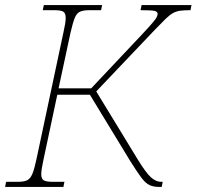

<svg xmlns="http://www.w3.org/2000/svg" viewBox="-30 -734 772 754"><path d="M-10 0 -6 -20H40Q64 -20 76.5 -26Q89 -32 97 -51Q105 -70 113 -108L219 -606Q228 -645 228 -663Q228 -683 218 -688.5Q208 -694 184 -694H138L142 -714H371L367 -694H321Q297 -694 284 -688Q271 -682 263.5 -663.5Q256 -645 247 -606L200 -387H328L526 -597Q556 -629 569.5 -645Q583 -661 586 -668Q589 -675 589 -679Q589 -689 575.5 -691.5Q562 -694 522 -694L526 -714H722L718 -694Q694 -694 678.5 -692Q663 -690 650 -683Q637 -676 621 -660.5Q605 -645 579 -618L348 -375L512 -106Q544 -54 563.5 -37Q583 -20 602 -20H609L605 0H594Q573 0 557.5 -7Q542 -14 525 -36.5Q508 -59 480 -104L323 -362H195L141 -108Q137 -89 134.5 -74.5Q132 -60 132 -50Q132 -31 142.5 -25.5Q153 -20 177 -20H223L219 0Z"/></svg>

Font: Noto Serif Thin
Style: Italic
Weight: 100
Italic angle: -12°
Designer: Monotype Design Team
Foundry: Monotype Imaging Inc.
Version: Version 2.014; ttfautohint (v1.8.4.7-5d5b)